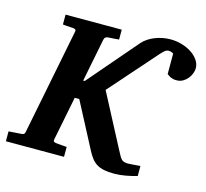

<svg xmlns="http://www.w3.org/2000/svg" viewBox="-118 -803 1005 935"><g transform="rotate(15 384.5 -335.5)"><path d="M785.2 -582Q785.2 -569.3 779.5 -555.2Q773.9 -541 764.2 -529.3Q754.4 -517.6 741.2 -510Q728 -502.4 712.9 -502Q700.2 -501.5 692.1 -503.4Q684.1 -505.4 678.5 -508.1Q672.9 -510.7 668.7 -514.2Q664.6 -517.6 660.2 -520V-623Q656.7 -626 649.9 -628.4Q643.1 -630.9 636.2 -630.9Q625.5 -630.9 616.5 -623.3Q607.4 -615.7 596.2 -603L388.2 -367.2L526.9 -103Q535.6 -86.4 541.3 -76.2Q546.9 -65.9 552.7 -59.8Q558.6 -53.7 565.9 -51.5Q573.2 -49.3 585 -48.8Q588.9 -48.8 598.6 -49.6Q608.4 -50.3 619.1 -51Q629.9 -51.8 638.4 -52.5Q647 -53.2 647.9 -53.2V-2.9Q620.6 5.4 590.8 10.7Q561 16.1 533.2 16.1Q502.9 16.1 481.7 11.7Q460.4 7.3 445.1 -2.2Q429.7 -11.7 418.2 -26.6Q406.7 -41.5 396 -62L275.9 -291H252.9L209 -69.8Q207.5 -60.1 212.2 -57.6Q216.8 -55.2 225.1 -54.2Q233.4 -53.7 242.2 -52.7Q249.5 -51.8 258.5 -51.3Q267.6 -50.8 276.9 -49.8V0H-16.1V-49.8Q-6.3 -50.8 4.4 -51.3Q15.1 -51.8 24.9 -52.7Q36.1 -53.7 46.9 -54.2Q54.7 -54.2 59.6 -57.6Q64.5 -61 65.9 -70.8L170.9 -601.1Q173.3 -609.9 169.4 -613Q165.5 -616.2 158.2 -617.2Q149.9 -617.7 141.1 -618.2Q133.3 -618.7 124 -619.4Q114.7 -620.1 105 -621.1V-670.9H388.2V-621.1Q377.9 -620.1 367.9 -619.4Q357.9 -618.7 350.1 -618.2Q341.3 -617.7 333 -617.2Q325.7 -616.2 321 -613Q316.4 -609.9 314 -600.1L271 -382.8H278.8L491.2 -629.9Q502.9 -643.6 518.6 -654.1Q534.2 -664.6 552.5 -671.9Q570.8 -679.2 590.8 -683.1Q610.8 -687 630.9 -687Q659.7 -687 687.5 -679Q715.3 -670.9 737.1 -656.7Q758.8 -642.6 772 -623.3Q785.2 -604 785.2 -582Z"/></g></svg>

Font: Charis SIL Phon
Style: Bold Italic
Weight: 700
Italic angle: -11°
Foundry: SIL International
Version: Version 5.000